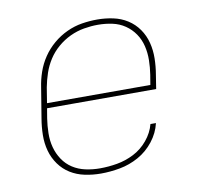

<svg xmlns="http://www.w3.org/2000/svg" viewBox="-66 -609 732 688"><g transform="rotate(-10 300.0 -265.0)"><path d="M248 8Q218 8 189.5 2Q161 -4 137.5 -18.5Q114 -33 97.5 -56Q81 -79 73.5 -106.5Q66 -134 66.5 -164Q67 -194 72 -223L90 -333Q94 -361 103.5 -388.5Q113 -416 129.5 -440.5Q146 -465 169 -484.5Q192 -504 219 -516.5Q246 -529 274 -533.5Q302 -538 330 -538Q359 -538 387.5 -532Q416 -526 439.5 -511Q463 -496 479 -473Q495 -450 502 -422.5Q509 -395 508.5 -365.5Q508 -336 503 -307L495 -256H98L92 -220Q88 -194 87.5 -167Q87 -140 93.5 -115.5Q100 -91 114 -70Q128 -49 149 -35.5Q170 -22 195.5 -16.5Q221 -11 248 -11Q279 -11 310.5 -16.5Q342 -22 371.5 -37Q401 -52 423 -78.5Q445 -105 453 -136H473Q465 -101 441.5 -71Q418 -41 385.5 -23Q353 -5 317.5 1.5Q282 8 248 8ZM101 -274H477L483 -310Q487 -336 487.5 -362.5Q488 -389 482 -414Q476 -439 462 -459.5Q448 -480 427.5 -494Q407 -508 381.5 -513.5Q356 -519 329 -519Q304 -519 278 -514.5Q252 -510 227.5 -498.5Q203 -487 182 -469Q161 -451 146.5 -428.5Q132 -406 123.5 -381Q115 -356 110 -330Z"/></g></svg>

Font: Iosevka Curly ThExObl
Style: Regular
Weight: 100
Width: 7
Italic angle: -9°
Monospace: yes
Designer: Belleve Invis
Foundry: Belleve Invis
Version: Version 11.1.0; ttfautohint (v1.8.3)